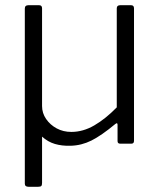

<svg xmlns="http://www.w3.org/2000/svg" viewBox="-20 -550 616 735"><path d="M253 -45Q298 -45 341 -70Q384 -95 427 -139V-518Q427 -530 440 -530H482Q493 -530 493 -518V-11Q493 0 483 0H440Q430 0 430 -10V-72Q430 -77 428 -78Q426 -79 421 -75Q368 -31 330 -12Q292 7 250 8Q217 9 190 1Q163 -7 141 -27V150Q141 159 138 162Q135 165 126 165H89Q75 165 75 153V-517Q75 -530 88 -530H130Q141 -530 141 -518V-144Q141 -117 156.5 -94.5Q172 -72 197 -58.5Q222 -45 253 -45Z"/></svg>

Font: Libre Franklin Light
Style: Regular
Weight: 300
Designer: Pablo Impallari, Rodrigo Fuenzalida, Nhung Nguyen
Foundry: Impallari Type
Version: Version 3.000